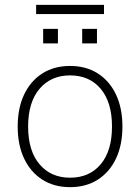

<svg xmlns="http://www.w3.org/2000/svg" viewBox="-20 -764 578 792"><path d="M269 8Q203 8 154.5 -23Q106 -54 79.5 -110Q53 -166 53 -242Q53 -318 79.5 -374Q106 -430 154.5 -461Q203 -492 269 -492Q335 -492 383.5 -461Q432 -430 458.5 -374Q485 -318 485 -242Q485 -166 458.5 -110Q432 -54 383.5 -23Q335 8 269 8ZM269 -31Q349 -31 395.5 -86.5Q442 -142 442 -242Q442 -342 395.5 -397.5Q349 -453 269 -453Q190 -453 143 -397.5Q96 -342 96 -242Q96 -142 143 -86.5Q190 -31 269 -31ZM129 -706V-744H409V-706ZM158 -585V-645H219V-585ZM319 -585V-645H380V-585Z"/></svg>

Font: Nunito Sans 12pt ExtraLight
Style: Regular
Weight: 200
Version: Version 3.101;gftools[0.9.27]